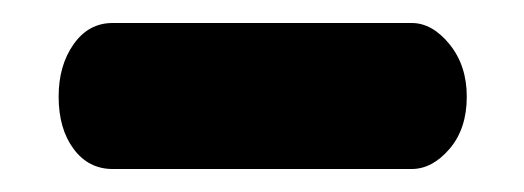

<svg xmlns="http://www.w3.org/2000/svg" viewBox="-20 -324 456 167"><path d="M78 -177Q57 -177 44 -194.5Q31 -212 31 -240Q31 -267 44 -285.5Q57 -304 78 -304H338Q356 -304 371 -285.5Q386 -267 386 -240Q386 -212 371 -194.5Q356 -177 338 -177Z"/></svg>

Font: Dosis ExtraBold
Style: Regular
Weight: 800
Designer: EdgarTolentino, PabloImpallari, IginoMarini
Foundry: EdgarTolentino, PabloImpallari, IginoMarini
Version: Version 3.001; ttfautohint (v1.8.2)